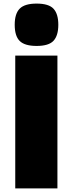

<svg xmlns="http://www.w3.org/2000/svg" viewBox="-20 -1050 405 1070"><path d="M65 -740H300V0H65ZM184 -794Q118 -794 90 -821.5Q62 -849 62 -912Q62 -974 90 -1002Q118 -1030 184 -1030Q252 -1030 278.5 -1001Q305 -972 305 -912Q305 -852 278.5 -823Q252 -794 184 -794Z"/></svg>

Font: Encode Sans Wide
Style: Black
Weight: 900
Designer: Pablo Impallari, Andres Torresi
Foundry: Pablo Impallari, Andres Torresi
Version: Version 1.000; ttfautohint (v1.00) -l 8 -r 50 -G 200 -x 14 -